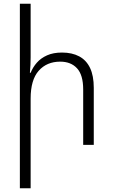

<svg xmlns="http://www.w3.org/2000/svg" viewBox="-20 -780 608 1034"><path d="M145 -760V-471Q145 -449 144 -430Q143 -411 141 -388H145Q157 -418 178.5 -442.5Q200 -467 233.5 -482Q267 -497 314 -497Q368 -497 406.5 -476.5Q445 -456 465 -414Q485 -372 485 -307V0H428V-298Q428 -376 395 -412Q362 -448 304 -448Q232 -448 188.5 -399Q145 -350 145 -249V234H87V-760Z"/></svg>

Font: Noto Sans Armenian Light
Style: Regular
Weight: 300
Designer: Monotype Design Team
Foundry: Monotype Imaging Inc.
Version: Version 2.007